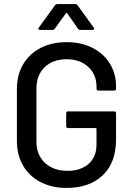

<svg xmlns="http://www.w3.org/2000/svg" viewBox="-20 -915 653 943"><path d="M63 -222V-478Q63 -547 93.5 -599Q124 -651 179.5 -679.5Q235 -708 307 -708Q379 -708 434 -680Q489 -652 519.5 -602.5Q550 -553 550 -491V-480Q550 -470 540 -470H464Q454 -470 454 -480V-489Q454 -549 413.5 -586.5Q373 -624 307 -624Q240 -624 199.5 -585Q159 -546 159 -481V-219Q159 -154 201 -115Q243 -76 311 -76Q377 -76 415.5 -110.5Q454 -145 454 -205V-282Q454 -286 450 -286H315Q305 -286 305 -296V-358Q305 -368 315 -368H540Q550 -368 550 -358V-231Q550 -116 484.5 -54Q419 8 307 8Q235 8 179.5 -20.5Q124 -49 93.5 -101.5Q63 -154 63 -222ZM171 -780 250 -889Q254 -895 263 -895H348Q357 -895 361 -889L440 -780Q442 -778 442 -774Q442 -772 440 -770Q438 -768 434 -768H375Q367 -768 363 -774L310 -850Q309 -852 307 -852Q305 -852 304 -850L249 -774Q245 -768 237 -768H177Q171 -768 169 -771.5Q167 -775 171 -780Z"/></svg>

Font: Amber EN Medium
Style: Regular
Weight: 500
Designer: Jeremy Tribby
Foundry: Tribby Type Co.
Version: Version 1.403 November 24, 2021